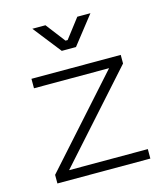

<svg xmlns="http://www.w3.org/2000/svg" viewBox="-106 -781 742 862"><g transform="rotate(-15 265.0 -350.0)"><path d="M478 -484V-444L120 -44H486V0H54V-40L412 -440H63V-484ZM395 -700 293 -570H227L125 -700H186L255 -610H265L334 -700Z"/></g></svg>

Font: Space Grotesk Variable
Style: Regular
Weight: 400
Designer: Florian Karsten (Space Grotesk), Colophon Foundry (Space Mono)
Foundry: Florian Karsten
Version: Version 1.106